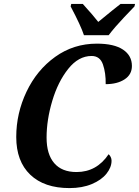

<svg xmlns="http://www.w3.org/2000/svg" viewBox="-20 -951 710 981"><path d="M63 -251Q63 -372 115.5 -482.5Q168 -593 262 -660.5Q356 -728 475 -728Q563 -728 608.5 -697.5Q654 -667 654 -614Q654 -570 616.5 -545.5Q579 -521 520 -521Q521 -578 506 -621.5Q491 -665 448 -665Q381 -665 328.5 -599Q276 -533 247 -435.5Q218 -338 218 -248Q218 -163 257 -117.5Q296 -72 371 -72Q474 -72 535 -163Q541 -158 545.5 -149Q550 -140 550 -130Q550 -96 524 -63.5Q498 -31 449 -10.5Q400 10 335 10Q206 10 134.5 -58.5Q63 -127 63 -251ZM341 -918 344 -931H403Q460 -868 482 -839Q567 -909 596 -931H670L667 -918Q661 -912 614 -862.5Q567 -813 535 -771H409Q393 -820 341 -918Z"/></svg>

Font: Noto Serif Narrow
Style: Bold Italic
Weight: 700
Width: 4
Italic angle: -12°
Designer: Monotype Design Team
Foundry: Monotype Imaging Inc.
Version: Version 1.001